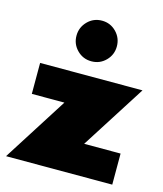

<svg xmlns="http://www.w3.org/2000/svg" viewBox="-110 -721 678 797"><g transform="rotate(15 229.0 -323.0)"><path d="M27 -410.5H467L290.5 -133.5H447V0H-9.5L167 -277.5H27ZM230.5 -472Q194 -472 168.8 -497.5Q143.5 -523 143.5 -559Q143.5 -595 168.8 -620.8Q194 -646.5 230.5 -646.5Q266.5 -646.5 291.8 -620.8Q317 -595 317 -559Q317 -523 291.8 -497.5Q266.5 -472 230.5 -472Z"/></g></svg>

Font: League Spartan Thin Black
Style: Regular
Weight: 900
Version: Version 2.002